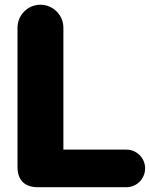

<svg xmlns="http://www.w3.org/2000/svg" viewBox="-20 -783 629 803"><path d="M508.8 0C551.8 0 586.9 -35.2 586.9 -79.1C586.9 -122.1 551.8 -157.2 508.8 -157.2H245.1V-667C245.1 -720.2 202.1 -763.2 148.9 -763.2C96.2 -763.2 53.2 -720.2 53.2 -667V-85C53.2 -29.8 83 0 138.2 0Z"/></svg>

Font: Jellee Bold
Style: Regular
Weight: 700
Designer: Alfredo Marco Pradil
Foundry: Hanken Design Co.
Version: Version 1.223;hotconv 1.0.109;makeotfexe 2.5.65596